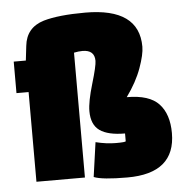

<svg xmlns="http://www.w3.org/2000/svg" viewBox="-50 -725 773 789"><g transform="rotate(-5 336.0 -330.0)"><path d="M20 -370V-500H70L77 -560Q85 -635 158 -657Q220 -675 330 -675Q552 -675 552 -515Q552 -483 532 -427.5Q512 -372 470 -314Q563 -314 602.5 -271.5Q642 -229 642 -151Q642 15 444 15Q340 15 306 1L326 -141Q370 -130 409.5 -130Q449 -130 450 -134V-166Q380 -166 346 -190Q312 -214 312 -270Q312 -309 333.5 -381Q355 -453 355 -474Q355 -519 305 -519Q289 -519 270 -515V0H70V-370Z"/></g></svg>

Font: Myanmar Thuriya
Style: Regular
Weight: 400
Designer: Danh Hong
Foundry: Google Inc.
Version: Version 2.00 November 23, 2015